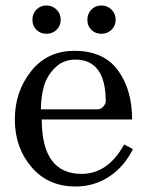

<svg xmlns="http://www.w3.org/2000/svg" viewBox="-20 -664 540 699"><path d="M34 -229Q34 -330 93 -404.5Q152 -479 251 -479Q357 -479 409 -408.5Q461 -338 461 -229H132Q132 -31 277 -31Q373 -31 432 -138L464 -121Q432 -57 377.5 -21Q323 15 255 15Q155 15 94.5 -56Q34 -127 34 -229ZM254 -447Q210 -447 180 -417Q150 -387 139.5 -348.5Q129 -310 129 -266H336Q346 -266 355 -275Q364 -284 365 -294Q365 -447 254 -447ZM112.5 -555.5Q98 -570 98 -592Q98 -614 112.5 -629Q127 -644 149 -644Q171 -644 186 -629Q201 -614 201 -592Q201 -570 186 -555.5Q171 -541 149 -541Q127 -541 112.5 -555.5ZM312.5 -555.5Q298 -570 298 -592Q298 -614 312.5 -629Q327 -644 349 -644Q371 -644 386 -629Q401 -614 401 -592Q401 -570 386 -555.5Q371 -541 349 -541Q327 -541 312.5 -555.5Z"/></svg>

Font: Academico
Style: Regular
Weight: 400
Foundry: Steinberg Media Technologies GmbH
Version: Version 0.902